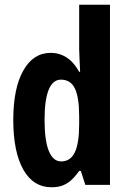

<svg xmlns="http://www.w3.org/2000/svg" viewBox="-20 -780 540 810"><path d="M198 10Q120 10 78 -65Q36 -140 36 -274Q36 -407 78 -482Q120 -557 194 -557Q219 -557 241 -548Q263 -539 281 -521.5Q299 -504 314 -477H318Q317 -509 315.5 -531.5Q314 -554 314 -570V-760H444V0H340L321 -59H314Q298 -36 281 -20.5Q264 -5 244 2.5Q224 10 198 10ZM238 -99Q277 -99 295.5 -137Q314 -175 314 -257V-288Q314 -369 296 -406.5Q278 -444 237 -444Q203 -444 185.5 -401.5Q168 -359 168 -275Q168 -187 186 -143Q204 -99 238 -99Z"/></svg>

Font: Noto Sans Khmer ExtraCondensed
Style: Bold
Weight: 700
Width: 2
Designer: Danh Hong and the Monotype Design Team
Foundry: Monotype Imaging Inc.
Version: Version 2.004